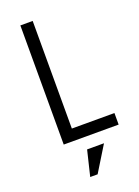

<svg xmlns="http://www.w3.org/2000/svg" viewBox="-176 -805 803 1107"><g transform="rotate(-20 225.5 -251.5)"><path d="M97.7 -731H173.3V-70.8H434.6V0H97.7ZM214.8 72.3H318.4L222.7 228H177.2Z"/></g></svg>

Font: Glacial Indifference
Style: Regular
Weight: 400
Designer: Alfredo Marco Pradil
Foundry: Alfredo Marco Pradil
Version: Version 1.312